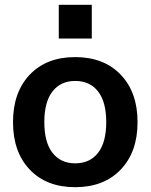

<svg xmlns="http://www.w3.org/2000/svg" viewBox="-20 -767 625 797"><path d="M224 -607V-747H361V-607ZM103.5 -457Q173 -530 292 -530Q411 -530 481 -457Q551 -384 551 -260Q551 -136 481 -63Q411 10 292 10Q173 10 103.5 -63Q34 -136 34 -260Q34 -384 103.5 -457ZM292 -89Q353 -89 387 -132.5Q421 -176 421 -260Q421 -344 387 -387.5Q353 -431 292 -431Q232 -431 198 -387.5Q164 -344 164 -260Q164 -176 198 -132.5Q232 -89 292 -89Z"/></svg>

Font: M PLUS 1p
Style: Bold
Weight: 700
Version: Version 1.062